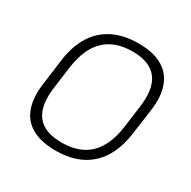

<svg xmlns="http://www.w3.org/2000/svg" viewBox="-159 -860 1014 1020"><g transform="rotate(30 347.5 -350.0)"><path d="M308 7Q220 7 163.5 -24.5Q107 -56 85 -118.5Q63 -181 76 -271L97 -429Q110 -520 150 -582Q190 -644 255 -675.5Q320 -707 408 -707Q497 -707 553 -675.5Q609 -644 631.5 -582Q654 -520 641 -429L619 -271Q606 -181 566 -118.5Q526 -56 461.5 -24.5Q397 7 308 7ZM315 -46Q423 -46 484.5 -105Q546 -164 563 -283L581 -417Q598 -536 553 -595Q508 -654 402 -654Q295 -654 233 -595Q171 -536 154 -417L136 -283Q119 -164 163.5 -105Q208 -46 315 -46Z"/></g></svg>

Font: Pathway Extreme 8pt Thin 12pt
Style: Italic
Weight: 100
Italic angle: -8°
Version: Version 1.001;gftools[0.9.26]